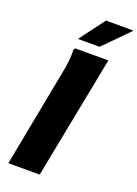

<svg xmlns="http://www.w3.org/2000/svg" viewBox="-179 -1045 798 1116"><g transform="rotate(20 220.5 -486.5)"><path d="M24 0 138 -595Q143 -618 147 -644Q151 -670 153 -697Q155 -724 154 -749L161 -760H366L218 0ZM160 -817V-821L274 -973H441V-969L291 -817Z"/></g></svg>

Font: Kufam ExtraBold
Style: Italic
Weight: 800
Italic angle: -11°
Designer: Artur Schmal
Foundry: Original Type
Version: Version 1.301; ttfautohint (v1.8.3)